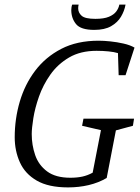

<svg xmlns="http://www.w3.org/2000/svg" viewBox="-20 -804 609 835"><path d="M276 11Q191 11 140 -18.5Q89 -48 66.5 -98Q44 -148 44 -207Q44 -287 66 -362Q88 -437 133 -496.5Q178 -556 246.5 -591.5Q315 -627 409 -627Q431 -627 460 -624Q489 -621 517.5 -614.5Q546 -608 565 -597L526 -477H496L493 -573Q477 -578 452 -580.5Q427 -583 400 -583Q330 -583 280.5 -554Q231 -525 199 -479.5Q167 -434 149.5 -384Q132 -334 125 -290Q118 -246 118 -221Q118 -173 133 -129.5Q148 -86 185 -58.5Q222 -31 286 -31Q315 -31 338 -36Q361 -41 383 -53L419 -238L337 -257L343 -288H563L558 -257L484 -237L444 -30Q408 -9 365.5 1Q323 11 276 11ZM390 -674Q331 -674 310.5 -699.5Q290 -725 290 -760Q290 -766 291 -772.5Q292 -779 294 -784H322Q321 -780 320.5 -776Q320 -772 320 -768Q320 -749 335 -735.5Q350 -722 395 -722Q432 -722 453.5 -731Q475 -740 485.5 -754Q496 -768 499 -784H526Q521 -756 506 -731Q491 -706 463 -690Q435 -674 390 -674Z"/></svg>

Font: Manuale Light
Style: Italic
Weight: 300
Italic angle: -11°
Version: Version 1.002